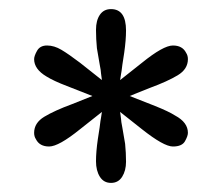

<svg xmlns="http://www.w3.org/2000/svg" viewBox="-20 -777 491 422"><path d="M224 -757Q257 -757 257 -710Q257 -689 253 -661L249 -635Q247 -618 246 -614L244 -601L292 -639Q339 -677 360 -677Q381 -677 389 -661Q393 -655 393 -647Q393 -625 370.5 -611.5Q348 -598 310 -584L265 -566L321 -544Q351 -532 365 -523Q393 -508 393 -485Q393 -478 386.5 -466.5Q380 -455 360 -455Q340 -455 292 -493L244 -531L246 -516Q246 -511 249 -496L255 -461Q257 -441 257 -421.5Q257 -402 248.5 -388.5Q240 -375 224 -375Q208 -375 199.5 -388.5Q191 -402 191 -422.5Q191 -443 195 -471L199 -497Q201 -514 202 -518L204 -531L156 -493Q109 -455 88 -455Q67 -455 59 -471Q55 -477 55 -485Q55 -507 77.5 -520.5Q100 -534 138 -548L183 -566L127 -588Q98 -599 82 -609Q55 -625 55 -647Q55 -654 61.5 -665.5Q68 -677 83.5 -677Q99 -677 115 -667.5Q131 -658 156 -639L204 -601L202 -616Q202 -621 199 -636L193 -671Q191 -691 191 -711.5Q191 -732 199.5 -744.5Q208 -757 224 -757Z"/></svg>

Font: Sawarabi Mincho
Style: Regular
Weight: 400
Version: Version 1.00